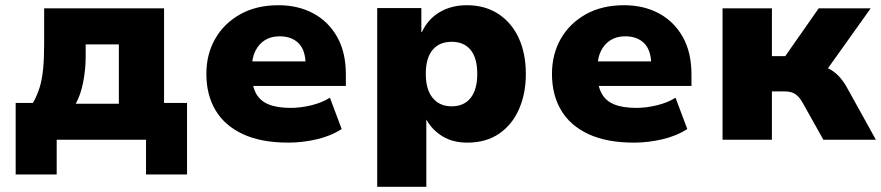

<svg xmlns="http://www.w3.org/2000/svg" viewBox="-20 -535 3373 735"><path d="M40 133V-141H106Q122 -169 131.5 -199.5Q141 -230 145 -270.5Q149 -311 149 -367V-503H608V-141H696V133H539V0H197V133ZM270 -138H435V-365H308V-318Q308 -270 298.5 -221Q289 -172 270 -138Z M1084 11Q980 11 910 -21.5Q840 -54 805 -113Q770 -172 770 -252Q770 -327 803.5 -386Q837 -445 899 -480Q961 -515 1046 -515Q1121 -515 1179 -484Q1237 -453 1270.5 -394Q1304 -335 1304 -250V-206H922V-300H1160L1150 -286Q1150 -342 1123.5 -369Q1097 -396 1050 -396Q1018 -396 994.5 -381.5Q971 -367 957.5 -340Q944 -313 944 -273V-256Q944 -208 959.5 -178.5Q975 -149 1008 -135.5Q1041 -122 1093 -122Q1131 -122 1172 -132Q1213 -142 1243 -161L1288 -41Q1246 -14 1191.5 -1.5Q1137 11 1084 11Z M1424 180V-504H1593V-412H1595Q1618 -462 1663 -488.5Q1708 -515 1767 -515Q1837 -515 1888 -481.5Q1939 -448 1966 -389Q1993 -330 1993 -252Q1993 -177 1967 -117.5Q1941 -58 1891 -23.5Q1841 11 1769 11Q1713 11 1673.5 -13.5Q1634 -38 1613 -76H1612V180ZM1709 -128Q1756 -128 1781.5 -160Q1807 -192 1807 -252Q1807 -313 1781.5 -344Q1756 -375 1709 -375Q1662 -375 1636 -344Q1610 -313 1610 -252Q1610 -192 1636.5 -160Q1663 -128 1709 -128Z M2407 11Q2303 11 2233 -21.5Q2163 -54 2128 -113Q2093 -172 2093 -252Q2093 -327 2126.5 -386Q2160 -445 2222 -480Q2284 -515 2369 -515Q2444 -515 2502 -484Q2560 -453 2593.5 -394Q2627 -335 2627 -250V-206H2245V-300H2483L2473 -286Q2473 -342 2446.5 -369Q2420 -396 2373 -396Q2341 -396 2317.5 -381.5Q2294 -367 2280.5 -340Q2267 -313 2267 -273V-256Q2267 -208 2282.5 -178.5Q2298 -149 2331 -135.5Q2364 -122 2416 -122Q2454 -122 2495 -132Q2536 -142 2566 -161L2611 -41Q2569 -14 2514.5 -1.5Q2460 11 2407 11Z M2746 0V-503H2935V-320H2986L3114 -503H3313L3127 -242L3107 -285Q3133 -282 3153 -272Q3173 -262 3189.5 -245Q3206 -228 3220 -204L3333 0H3132L3053 -141Q3044 -157 3034.5 -166.5Q3025 -176 3013 -180.5Q3001 -185 2984 -185H2935V0Z"/></svg>

Font: Nunito Sans 8pt Black
Style: Regular
Weight: 900
Version: Version 3.101;gftools[0.9.27]